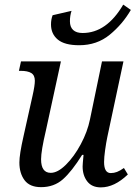

<svg xmlns="http://www.w3.org/2000/svg" viewBox="-20 -802 587 832"><path d="M338 -81Q338 -89 342 -131H336Q291 -59 252.5 -25Q214 9 158 9Q109 9 86.5 -21Q64 -51 64 -98Q64 -133 82 -212L121 -387Q131 -431 131 -452Q131 -476 115.5 -485.5Q100 -495 70 -495H62L71 -536H244L179 -237Q158 -148 158 -112Q158 -53 200 -53Q230 -53 265.5 -88Q301 -123 330 -177Q359 -231 370 -285L422 -536H515L445 -208Q440 -184 435.5 -152Q431 -120 431 -100Q431 -52 460 -52Q474 -52 487 -57Q500 -62 517 -74L534 -46Q476 10 417 10Q378 10 358 -16Q338 -42 338 -81ZM201 -696Q201 -718 208 -736L290 -755Q283 -734 283 -710Q283 -685 297 -672Q311 -659 338 -659Q442 -659 514 -782L547 -759Q511 -697 455.5 -651.5Q400 -606 323 -606Q260 -606 230.5 -630.5Q201 -655 201 -696Z"/></svg>

Font: Noto Serif Narrow
Style: Italic
Weight: 400
Width: 4
Italic angle: -12°
Designer: Monotype Design Team
Foundry: Monotype Imaging Inc.
Version: Version 1.001